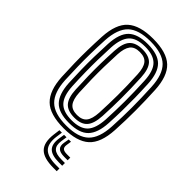

<svg xmlns="http://www.w3.org/2000/svg" viewBox="-241 -682 936 936"><g transform="rotate(45 227.0 -214.5)"><path d="M227.2 8.8Q131.2 8.8 89.8 -32Q48.2 -72.8 43.5 -162Q41.2 -208.8 40.2 -253.2Q39.2 -297.8 40.1 -343.2Q41 -388.8 43.5 -438.5Q48.5 -530.8 92 -569.8Q135.5 -608.8 227.2 -608.8Q320.8 -608.8 363.1 -569.1Q405.5 -529.5 410.2 -438.2Q413.8 -368 414 -300.5Q414.2 -233 410.2 -162Q405 -69.5 361.9 -30.4Q318.8 8.8 227.2 8.8ZM227.2 -9.5Q309 -9.5 345.9 -45.6Q382.8 -81.8 387.2 -163.2Q391.2 -232.8 391.1 -297.9Q391 -363 387.2 -437Q383.2 -518 346.6 -554.2Q310 -590.5 227.2 -590.5Q145.5 -590.5 108.2 -554.9Q71 -519.2 66.2 -437Q63.5 -383.8 62.9 -338.6Q62.2 -293.5 63.2 -251.1Q64.2 -208.8 66.2 -163.2Q70.5 -82.2 107.2 -45.9Q144 -9.5 227.2 -9.5ZM227.2 -28Q155 -28 124 -60.8Q93 -93.5 89 -165Q86.8 -212 85.9 -255.4Q85 -298.8 85.9 -342.8Q86.8 -386.8 89.2 -435.8Q93.2 -509.5 125.6 -540.8Q158 -572 227.2 -572Q297.5 -572 329.1 -540.1Q360.8 -508.2 364.5 -436.2Q367 -386.2 367.8 -342.2Q368.5 -298.2 367.8 -255.2Q367 -212.2 364.5 -164.5Q360.5 -92.8 329.1 -60.4Q297.8 -28 227.2 -28ZM227.2 -46.2Q285.2 -46.2 311.6 -74.1Q338 -102 341.8 -166.8Q345.2 -232 345.4 -295.1Q345.5 -358.2 341.8 -434Q338.5 -499.2 311.4 -526.5Q284.2 -553.8 227.2 -553.8Q167.2 -553.8 141.4 -525Q115.5 -496.2 112 -433.8Q109.8 -389.2 108.9 -346.5Q108 -303.8 108.8 -259.5Q109.5 -215.2 112 -165.8Q115.5 -102 142.1 -74.1Q168.8 -46.2 227.2 -46.2ZM227.2 -64.5Q180.8 -64.5 159.2 -88.2Q137.8 -112 135 -166.5Q132.8 -214 131.8 -257Q130.8 -300 131.6 -343.1Q132.5 -386.2 135 -433Q138 -488.8 159.9 -512.1Q181.8 -535.5 227.2 -535.5Q273.5 -535.5 294.8 -511.8Q316 -488 318.8 -433.2Q322.5 -356.8 322.4 -294.1Q322.2 -231.5 318.8 -167.5Q315.8 -112.5 294.5 -88.5Q273.2 -64.5 227.2 -64.5ZM227.2 -83Q261.8 -83 277.6 -103Q293.5 -123 296 -168.5Q299 -231.5 299.4 -292.5Q299.8 -353.5 296 -432.2Q293.8 -476.8 278 -496.9Q262.2 -517 227.2 -517Q191.2 -517 175.8 -496.4Q160.2 -475.8 157.8 -432Q155.5 -383.8 154.6 -341.8Q153.8 -299.8 154.6 -257.8Q155.5 -215.8 157.8 -167.5Q160.2 -123.5 176.1 -103.2Q192 -83 227.2 -83ZM236.2 29.8 231.5 63.5Q224.8 115 247.6 138.4Q270.5 161.8 328.5 161.8H351.2V180.5H328.5Q260.5 180.5 233.6 152.6Q206.8 124.8 214.8 63.5L219.2 29.8ZM298.8 29.8 294.8 56.8Q292.5 72.5 300.2 79.8Q308 87 328.5 87H351.2V105.2H328.5Q298.2 105.2 286.2 93.5Q274.2 81.8 278.5 56.8L283.2 29.8ZM268 29.8 263.5 60.2Q258.5 93.8 273.8 108.9Q289 124 328.5 124H351.2V142.8H328.5Q279 142.8 259.6 123Q240.2 103.2 246.5 60.2L251.2 29.8Z"/></g></svg>

Font: Big Shoulders Inline Text Thin
Style: Bold
Weight: 700
Version: Version 2.002